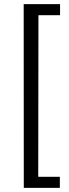

<svg xmlns="http://www.w3.org/2000/svg" viewBox="-20 -743 334 924"><path d="M94 -723H269V-670H165L164 108H268V161H94.5Z"/></svg>

Font: Public Sans Light
Style: Regular
Weight: 300
Designer: The Public Sans Project Authors: Dan O. Williams and USWDS (Libre Franklin designed by Pablo Impallari and Rodrigo Fuenz
Version: Version 1.007